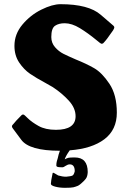

<svg xmlns="http://www.w3.org/2000/svg" viewBox="-20 -737 616 917"><path d="M223 141Q223 129 231 92Q231 88 234 88Q236 88 243.5 92.5Q251 97 258 101Q278 107 296 107Q319 105 326 101.5Q333 98 337 81Q337 48 313 48Q304 48 293.5 55Q283 62 280 62Q262 62 256 60.5Q250 59 249 54Q249 42 251.5 33Q254 24 256 18Q259 2 266 -17Q120 -17 81.5 -69.5Q43 -122 41 -124Q37 -129 37 -134Q37 -137 40 -140.5Q43 -144 45 -146Q53 -157 83 -187Q86 -190 90 -190Q95 -190 101 -183.5Q107 -177 112 -173Q131 -154 164 -135.5Q197 -117 247 -117Q341 -117 341 -182Q341 -221 308.5 -256.5Q276 -292 232 -321Q222 -327 195 -342Q152 -365 123 -385Q94 -405 71.5 -438.5Q49 -472 49 -518Q49 -574 87 -619.5Q125 -665 177.5 -691Q230 -717 269 -717Q403 -717 461 -666.5Q519 -616 522 -614Q526 -610 526 -606Q526 -602 520 -592Q515 -586 503.5 -569Q492 -552 485 -544Q481 -540 478.5 -536.5Q476 -533 473 -530.5Q470 -528 465 -528Q461 -528 440 -546Q400 -579 361.5 -602.5Q323 -626 289 -626Q261 -626 243 -614Q225 -602 225 -560Q225 -532 243 -511.5Q261 -491 283 -480Q305 -469 342 -453Q392 -433 429.5 -411.5Q467 -390 502.5 -337Q538 -284 538 -199Q538 -117 478.5 -72Q419 -27 313 -19Q294 8 289 24Q300 18 307.5 16.5Q315 15 337 15Q399 15 399 85Q398 106 390 116.5Q382 127 368 139Q363 144 353 150Q341 155 330.5 157.5Q320 160 290 160Q265 160 244 154.5Q223 149 223 141Z"/></svg>

Font: Barriecito
Style: Regular
Weight: 400
Designer: Pablo Cosgaya & Sergio Jiménez
Foundry: Pablo Cosgaya & Sergio Jiménez
Version: Version 1.001